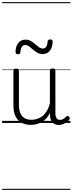

<svg xmlns="http://www.w3.org/2000/svg" viewBox="-20 -1163 686 1816"><path d="M270 18Q222 18 185 -1.5Q148 -21 127.5 -61.5Q107 -102 107 -166V-496Q107 -505 113 -509.5Q119 -514 132 -514Q146 -514 152.5 -509.5Q159 -505 159 -496V-171Q159 -127 171.5 -95.5Q184 -64 210 -47Q236 -30 277 -30Q306 -30 333 -39Q360 -48 383 -66.5Q406 -85 424 -115Q442 -145 452 -186V-496Q452 -506 458.5 -510.5Q465 -515 479 -515Q492 -515 498 -510.5Q504 -506 504 -496V-93Q504 -73 508.5 -58.5Q513 -44 523 -36.5Q533 -29 547 -29Q557 -29 567 -32.5Q577 -36 587 -43Q597 -50 607 -61Q613 -67 620 -66.5Q627 -66 633 -59Q638 -54 639.5 -47Q641 -40 636 -34Q625 -19 609 -7Q593 5 575 12Q557 19 537 19Q517 19 502 13Q487 7 476 -5Q465 -17 459 -35Q453 -53 452 -76V-97Q437 -63 415.5 -41Q394 -19 370 -6Q346 7 320.5 12.5Q295 18 270 18ZM149 -650Q127 -650 127 -671Q128 -728 154 -758Q180 -788 220 -788Q250 -788 272 -775Q294 -762 312 -746Q330 -730 347.5 -717Q365 -704 385 -704Q406 -704 417.5 -721Q429 -738 430 -771Q433 -790 454 -790Q468 -790 473 -785Q478 -780 478 -768Q476 -715 452 -683.5Q428 -652 383 -652Q354 -652 332 -665Q310 -678 291.5 -694.5Q273 -711 255.5 -724Q238 -737 218 -737Q199 -737 187 -720Q175 -703 173 -669Q172 -659 167 -654.5Q162 -650 149 -650ZM0 623H646V633H0ZM0 -20H646V0H0ZM0 -505H646V-500H0ZM0 -1143H646V-1133H0Z"/></svg>

Font: Playwrite CL Guides
Style: Regular
Weight: 400
Designer: Veronika Burian, José Scaglione
Foundry: TypeTogether
Version: Version 1.003